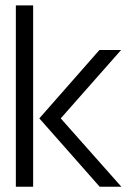

<svg xmlns="http://www.w3.org/2000/svg" viewBox="-20 -707 499 727"><path d="M40 0V-686.5H105.5V0ZM128.9 -258.8 356.4 -517.6H438.5L210 -258.8L439.5 0H357.4Z"/></svg>

Font: Post No Bills Jaffna Medium
Style: Regular
Weight: 500
Designer: Kosala Senevirathne, Siva Puranthara, Lasantha Premarathna, Tharique Azeez
Foundry: Mooniak
Version: Version 1.220 ; ttfautohint (v1.6)